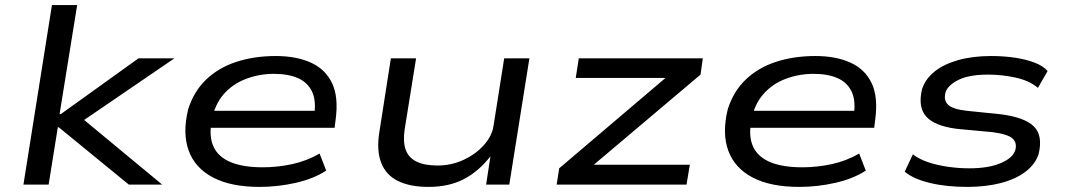

<svg xmlns="http://www.w3.org/2000/svg" viewBox="-20 -725 4189 754"><path d="M72 0 184 -705H283L214 -277H219L524 -496H665L293 -242L285 -275L617 0H486L211 -225H207L171 0Z M1000 9Q887 9 816.5 -28Q746 -65 721 -133.5Q696 -202 719 -296Q741 -366 789.5 -412.5Q838 -459 908 -482Q978 -505 1063 -505Q1144 -505 1201 -479Q1258 -453 1284 -398.5Q1310 -344 1298 -255L1294 -223H782L793 -290H1242L1213 -267Q1223 -327 1206 -364Q1189 -401 1150.5 -418Q1112 -435 1056 -435Q998 -435 945.5 -415Q893 -395 858 -354.5Q823 -314 811 -251V-249Q800 -188 819 -148Q838 -108 886.5 -88Q935 -68 1012 -68Q1070 -68 1127.5 -80.5Q1185 -93 1235 -122L1261 -55Q1212 -23 1141.5 -7Q1071 9 1000 9Z M1663 9Q1590 9 1542.5 -14.5Q1495 -38 1476.5 -87Q1458 -136 1470 -208L1515 -496H1614L1569 -216Q1562 -169 1573 -137.5Q1584 -106 1615.5 -90.5Q1647 -75 1698 -75Q1753 -75 1801 -97.5Q1849 -120 1880.5 -155.5Q1912 -191 1918 -230L1960 -496H2059L1980 0H1889L1906 -111Q1859 -51 1800.5 -21Q1742 9 1663 9Z M2166 0 2176 -64 2630 -450 2622 -419H2241L2253 -496H2740L2731 -432L2274 -46L2282 -78H2689L2676 0Z M3119 9Q3006 9 2935.5 -28Q2865 -65 2840 -133.5Q2815 -202 2838 -296Q2860 -366 2908.5 -412.5Q2957 -459 3027 -482Q3097 -505 3182 -505Q3263 -505 3320 -479Q3377 -453 3403 -398.5Q3429 -344 3417 -255L3413 -223H2901L2912 -290H3361L3332 -267Q3342 -327 3325 -364Q3308 -401 3269.5 -418Q3231 -435 3175 -435Q3117 -435 3064.5 -415Q3012 -395 2977 -354.5Q2942 -314 2930 -251V-249Q2919 -188 2938 -148Q2957 -108 3005.5 -88Q3054 -68 3131 -68Q3189 -68 3246.5 -80.5Q3304 -93 3354 -122L3380 -55Q3331 -23 3260.5 -7Q3190 9 3119 9Z M3778 9Q3695 9 3630 -7Q3565 -23 3533 -51L3565 -119Q3589 -100 3625 -88Q3661 -76 3703 -70Q3745 -64 3787 -64Q3861 -64 3909 -84Q3957 -104 3967 -135Q3975 -164 3956.5 -181Q3938 -198 3878 -206L3738 -219Q3651 -230 3617.5 -267Q3584 -304 3601 -375Q3614 -415 3650 -444Q3686 -473 3743 -489Q3800 -505 3872 -505Q3922 -505 3965.5 -498.5Q4009 -492 4043 -479Q4077 -466 4094 -446L4056 -380Q4023 -408 3969.5 -420Q3916 -432 3860 -432Q3785 -432 3743.5 -411Q3702 -390 3693 -362Q3685 -331 3703.5 -313.5Q3722 -296 3776 -290L3912 -276Q4004 -264 4040 -228.5Q4076 -193 4059 -121Q4046 -80 4007 -50.5Q3968 -21 3909.5 -6Q3851 9 3778 9Z"/></svg>

Font: Nunito Sans 7pt Expanded
Style: Italic
Weight: 400
Width: 7
Italic angle: -9°
Designer: Vernon Adams
Foundry: Vernon Adams
Version: Version 3.101;gftools[0.9.27]